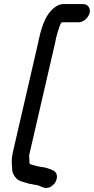

<svg xmlns="http://www.w3.org/2000/svg" viewBox="-20 -742 464 949"><path d="M391 -722H294C280 -722 266 -717 251 -706C209 -676 188 -619 173 -552C171 -541 168 -530 166 -520L43 13C36 45 38 66 40 89C39 111 50 129 62 141C77 156 101 158 124 166L136 168L150 171C153 171 160 173 163 173C171 175 181 179 187 182L196 185C219 194 245 175 255 156C269 129 259 106 241 100L233 96C218 91 208 86 190 84C170 82 150 76 131 70C129 70 127 67 126 66C126 52 124 41 124 26L250 -520C253 -531 255 -542 257 -554C263 -578 269 -597 276 -616C277 -619 282 -629 285 -632H370C392 -632 417 -654 423 -678C429 -702 413 -722 391 -722Z"/></svg>

Font: Electronic
Style: CircIt
Weight: 900
Version: Version 1.011